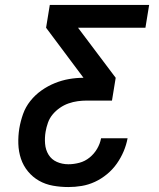

<svg xmlns="http://www.w3.org/2000/svg" viewBox="-20 -755 640 775"><path d="M256 0Q224 0 193.5 -5.5Q163 -11 137.5 -25.5Q112 -40 93 -63Q74 -86 64.5 -114.5Q55 -143 54 -174.5Q53 -206 58 -237Q63 -266 73 -294.5Q83 -323 102.5 -347.5Q122 -372 147.5 -390Q173 -408 201.5 -419.5Q230 -431 259 -436Q288 -441 317 -441L166 -643L181 -735H582L567 -643H295L447 -441L432 -349H330Q312 -349 293.5 -346.5Q275 -344 256.5 -337.5Q238 -331 221.5 -319.5Q205 -308 192.5 -293Q180 -278 173.5 -259.5Q167 -241 164 -223Q160 -199 162 -174.5Q164 -150 176 -130.5Q188 -111 209.5 -101.5Q231 -92 256 -92Q278 -92 300.5 -98Q323 -104 341.5 -119Q360 -134 372 -154.5Q384 -175 388 -197H495Q490 -170 479 -144Q468 -118 451.5 -94.5Q435 -71 412 -52Q389 -33 363 -21Q337 -9 310 -4.5Q283 0 256 0Z"/></svg>

Font: Iosevka Curly SmBdExObl
Style: Regular
Weight: 600
Width: 7
Italic angle: -9°
Monospace: yes
Designer: Belleve Invis
Foundry: Belleve Invis
Version: Version 11.1.0; ttfautohint (v1.8.3)